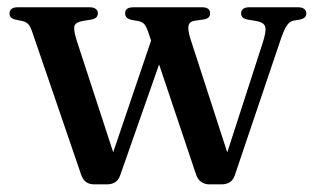

<svg xmlns="http://www.w3.org/2000/svg" viewBox="-20 -488 845 514"><path d="M267.5 5.5H231.5Q219.5 5.5 210.8 -0.5Q202 -6.5 197 -21L67.5 -399Q61.5 -417.5 55.5 -423.5Q49.5 -429.5 40.5 -431.5L21.5 -435.5Q12.5 -437.5 9 -441.8Q5.5 -446 5.5 -452Q5.5 -460 11 -464.2Q16.5 -468.5 26.5 -468.5H220.5Q230.5 -468.5 236.2 -464.2Q242 -460 242 -452.5Q242 -446 238 -441.8Q234 -437.5 224 -435.5L202.5 -432Q183 -429 179.5 -419Q176 -409 185.5 -379L291 -56L268.5 -37.5L392.5 -403L427.5 -377L301.5 -18Q296.5 -4.5 287.2 0.5Q278 5.5 267.5 5.5ZM574 5.5H539.5Q528.5 5.5 519 -0.8Q509.5 -7 505 -20.5L376.5 -403Q371 -419 365.5 -424.2Q360 -429.5 351 -431.5L331.5 -435Q322.5 -437.5 318.8 -441.5Q315 -445.5 315 -452.5Q315 -468.5 337 -468.5H521.5Q542.5 -468.5 542.5 -452Q542.5 -445.5 538.5 -441.5Q534.5 -437.5 525.5 -436L501.5 -432.5Q487.5 -430.5 484.8 -419.8Q482 -409 490 -383.5L596.5 -55L574 -35.5L683 -372.5Q693.5 -404.5 690 -416.5Q686.5 -428.5 664.5 -432L643.5 -435.5Q633.5 -437.5 629.5 -441.5Q625.5 -445.5 625.5 -452.5Q625.5 -460 631 -464.2Q636.5 -468.5 646.5 -468.5H778.5Q788.5 -468.5 794.2 -464.2Q800 -460 800 -452Q800 -446.5 796.5 -442.2Q793 -438 782.5 -435.5L764.5 -432.5Q755 -430 747.8 -419.5Q740.5 -409 731.5 -382.5L608.5 -18.5Q603.5 -4.5 594 0.5Q584.5 5.5 574 5.5Z"/></svg>

Font: Fraunces 20pt
Style: Regular
Weight: 400
Version: Version 1.000;[b76b70a41]